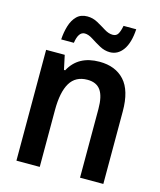

<svg xmlns="http://www.w3.org/2000/svg" viewBox="-112 -826 754 907"><g transform="rotate(15 265.0 -373.0)"><path d="M55 0V-542H146L161 -472H167Q210 -553 314 -553Q392 -553 436 -505Q480 -457 480 -355V0H366V-336Q366 -398 345.5 -427Q325 -456 281 -456Q223 -456 196 -411Q169 -366 169 -278V0ZM111 -608Q113 -643 122.5 -674.5Q132 -706 151.5 -725.5Q171 -745 203 -745Q230 -745 253.5 -732Q277 -719 298.5 -705.5Q320 -692 340 -692Q358 -692 366 -706Q374 -720 379 -746H441Q437 -679 412 -644Q387 -609 348 -609Q322 -609 297.5 -622.5Q273 -636 251.5 -650Q230 -664 212 -664Q181 -664 173 -608Z"/></g></svg>

Font: Noto Sans Mono Condensed SemiBold
Style: Regular
Weight: 600
Width: 3
Designer: Monotype Design Team
Foundry: Monotype Imaging Inc.
Version: Version 2.014